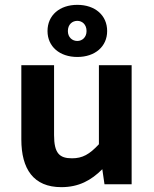

<svg xmlns="http://www.w3.org/2000/svg" viewBox="-20 -760 636 792"><path d="M402 -62 411 0H523V-491H388V-165C349 -123 320 -107 277 -107C225 -107 203 -128 203 -203V-491H68V-185C68 -63 118 12 233 12C305 12 356 -16 402 -62ZM299 -740C226 -740 176 -697 176 -632C176 -568 226 -525 299 -525C372 -525 422 -568 422 -632C422 -697 372 -740 299 -740ZM299 -674C319 -674 337 -659 337 -632C337 -606 319 -591 299 -591C278 -591 260 -606 260 -632C260 -659 278 -674 299 -674Z"/></svg>

Font: Falling Sky
Style: SeBd
Weight: 600
Designer: Paul D. Hunt
Foundry: Adobe Systems Incorporated
Version: Version 1.02